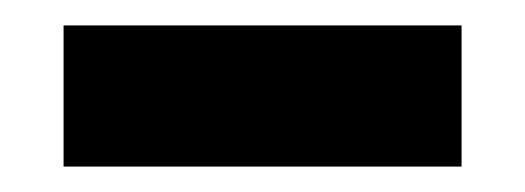

<svg xmlns="http://www.w3.org/2000/svg" viewBox="-20 -739 413 151"><path d="M343 -608H30V-719H343Z"/></svg>

Font: FFF_Oezguer-Guendem
Style: Bold
Weight: 700
Designer: bBox Type GmbH
Foundry: bBox Type GmbH
Version: Version 1.004